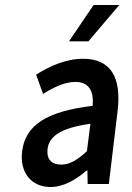

<svg xmlns="http://www.w3.org/2000/svg" viewBox="-20 -739 529 771"><path d="M69 -132C58 -46 106 12 183 12C235 12 284 -17 328 -54H331L332 0H417L452 -291C469 -428 425 -503 314 -503C244 -503 178 -473 125 -439L153 -362C195 -388 239 -410 283 -410C342 -410 357 -366 352 -314C168 -292 82 -237 69 -132ZM171 -141C177 -190 221 -225 343 -242L329 -132C292 -98 262 -78 226 -78C189 -78 166 -97 171 -141ZM459 -719H356L257 -573H335Z"/></svg>

Font: Falling Sky
Style: CondObl
Weight: 400
Designer: Paul D. Hunt
Foundry: Adobe Systems Incorporated
Version: Version 1.02